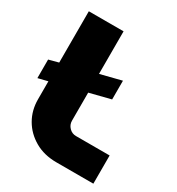

<svg xmlns="http://www.w3.org/2000/svg" viewBox="-174 -807 844 914"><g transform="rotate(30 247.5 -350.0)"><path d="M273 0Q205 0 154 -29.5Q103 -59 75 -107.5Q47 -156 47 -216V-315L-6 -302V-404L47 -418V-700H238V-466L353 -495V-392L238 -363V-209Q238 -187 253.5 -171Q269 -155 291 -155H476V0Z"/></g></svg>

Font: MuseoModerno ExtraBold
Style: Regular
Weight: 800
Designer: Pablo Cosgaya, Héctor Gatti, Marcela Romero, and the Authors of The MuseoModerno Project.
Foundry: Omnibus-Type Team
Version: Version 1.001